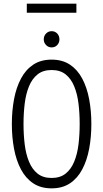

<svg xmlns="http://www.w3.org/2000/svg" viewBox="-20 -1025 566 1053"><path d="M45 -345Q45 -417 57 -481Q69 -545 95 -594Q121 -643 162.5 -670.5Q204 -698 263 -698Q322 -698 363.5 -670.5Q405 -643 431 -594Q457 -545 469 -481Q481 -417 481 -345Q481 -273 469 -209Q457 -145 431 -96Q405 -47 363.5 -19.5Q322 8 263 8Q204 8 162.5 -19.5Q121 -47 95 -96Q69 -145 57 -209Q45 -273 45 -345ZM109 -345Q109 -286 115.5 -233Q122 -180 139 -138.5Q156 -97 186 -73Q216 -49 263 -49Q310 -49 340 -73Q370 -97 387 -138.5Q404 -180 410.5 -233Q417 -286 417 -345Q417 -404 410.5 -457Q404 -510 387 -551.5Q370 -593 340 -617Q310 -641 263 -641Q216 -641 186 -617Q156 -593 139 -551.5Q122 -510 115.5 -457Q109 -404 109 -345ZM220 -809Q220 -828 232.5 -841Q245 -854 263 -854Q282 -854 294 -841Q306 -828 306 -809Q306 -791 294 -778Q282 -765 263 -765Q245 -765 232.5 -778Q220 -791 220 -809ZM127 -955V-1005H399V-955Z"/></svg>

Font: Radio Canada Condensed Light
Style: Regular
Weight: 300
Width: 3
Designer: Charles Daoud, Etienne Aubert Bonn, Alexandre Saumier Demers, Jacques Le Bailly
Foundry: Radio-Canada
Version: Version 2.104; ttfautohint (v1.8.4.7-5d5b);gftools[0.9.28.de